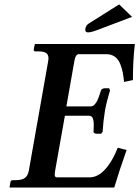

<svg xmlns="http://www.w3.org/2000/svg" viewBox="-20 -844 627 864"><path d="M24.9 0 22.9 -2 26.9 -23.9Q28.3 -33.2 36.1 -33.2H48.8Q78.1 -33.2 91.8 -43Q105.5 -52.7 109.9 -77.1L196.8 -568.8Q196.8 -569.3 197.5 -574.2Q198.2 -579.1 198.2 -581.5Q198.2 -598.1 187.5 -605.5Q176.8 -612.8 151.9 -612.8H138.2Q135.3 -612.8 133.3 -615.2Q131.3 -617.7 131.8 -621.1L136.2 -644L139.2 -646H586.9Q578.1 -571.3 578.1 -483.9L538.1 -475.1Q536.1 -498.5 532.7 -516.6Q529.3 -534.7 521.2 -555.7Q513.2 -576.7 497.3 -588.4Q481.4 -600.1 459 -600.1H334Q320.3 -600.1 314.9 -570.8L278.8 -365.2H387.2Q393.1 -365.2 397.9 -367.4Q402.8 -369.6 407.2 -375.2Q411.6 -380.9 414.6 -385.3Q417.5 -389.6 421.6 -400.1Q425.8 -410.6 427.7 -416.5L434.1 -436Q434.1 -439.5 439.2 -443.1Q444.3 -446.8 451.2 -446.8H471.2L475.1 -437Q458 -380.4 452.1 -344.2Q444.3 -296.9 441.9 -251L435.1 -242.2H415Q408.2 -242.2 404.1 -245.4Q399.9 -248.5 400.9 -252Q401.9 -272.5 401.9 -280.3Q401.9 -301.8 397.2 -312.5Q392.6 -323.2 379.9 -323.2H272L228 -75.2Q226.1 -61.5 226.1 -59.1Q226.1 -45.9 235.8 -45.9H382.8Q420.9 -45.9 453.9 -82.8Q486.8 -119.6 509.8 -179.2L549.8 -168.9Q517.6 -79.1 494.1 0ZM516.1 -824.2 574.2 -768.1 420.9 -710Q390.1 -698.2 376 -698.2Q363.8 -698.2 363.8 -710V-712.9Q366.2 -729.5 378.9 -737.8Z"/></svg>

Font: Linux Libertine G
Style: Semibold Italic
Weight: 600
Italic angle: -11.5°
Designer: Philipp H. Poll
Foundry: Philipp H. Poll
Version: Version 5.1.1